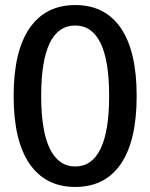

<svg xmlns="http://www.w3.org/2000/svg" viewBox="-20 -730 595 760"><path d="M34 -350Q34 -527 97 -618.5Q160 -710 278 -710Q396 -710 458.5 -618.5Q521 -527 521 -350Q521 -173 458.5 -81.5Q396 10 278 10Q160 10 97 -81.5Q34 -173 34 -350ZM412 -350Q412 -490 378 -559.5Q344 -629 278 -629Q143 -629 143 -350Q143 -211 177.5 -141Q212 -71 278 -71Q344 -71 378 -141Q412 -211 412 -350Z"/></svg>

Font: Sarabun Medium
Style: Regular
Weight: 500
Designer: Suppakit Chalermlarp | Katatrad Co.,Ltd.
Foundry: Cadson Demak Co.,Ltd.
Version: Version 1.000; ttfautohint (v1.6)